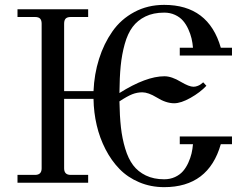

<svg xmlns="http://www.w3.org/2000/svg" viewBox="-20 -750 1014 788"><path d="M51.8 0V-32.2H124Q150.9 -32.2 150.9 -59.1V-652.8Q150.9 -667 144.5 -673.6Q138.2 -680.2 124 -680.2H51.8V-711.9H341.8V-680.2H270Q255.9 -680.2 249.5 -673.6Q243.2 -667 243.2 -652.8V-376H363.8Q366.7 -445.8 386.5 -508.3Q406.2 -570.8 441.2 -620.8Q476.1 -670.9 531 -700.4Q585.9 -730 653.8 -730Q835.9 -730 886.2 -554.2H932.1V-522H717.8V-554.2H772Q770.5 -573.7 766.1 -592.3Q761.7 -610.8 752.7 -630.6Q743.7 -650.4 731 -665Q718.3 -679.7 698.2 -689Q678.2 -698.2 653.8 -698.2Q609.4 -698.2 576.9 -682.4Q544.4 -666.5 524.2 -639.4Q503.9 -612.3 491.9 -569.3Q480 -526.4 475.3 -479Q470.7 -431.6 470.2 -368.2Q579.6 -437 654.8 -437Q684.6 -437 722.2 -414.1Q756.3 -394 773.9 -394Q782.2 -394 790 -397Q797.9 -399.9 801.8 -402.6Q805.7 -405.3 814 -412.1L827.1 -397.9Q801.3 -370.6 762 -348.4Q722.7 -326.2 694.8 -326.2Q661.1 -326.2 623 -350.1Q588.4 -371.1 564 -371.1Q543 -371.1 522.9 -363.3Q502.9 -355.5 470.2 -334Q471.2 -273.4 476.3 -227.5Q481.4 -181.6 493.9 -140.1Q506.3 -98.6 526.4 -72Q546.4 -45.4 578.6 -29.8Q610.8 -14.2 653.8 -14.2Q678.2 -14.2 698.2 -23.4Q718.3 -32.7 731 -47.4Q743.7 -62 752.7 -81.8Q761.7 -101.6 766.1 -120.1Q770.5 -138.7 772 -158.2H717.8V-189.9H932.1V-158.2H886.2Q835.9 18.1 653.8 18.1Q598.6 18.1 551.3 -2Q503.9 -22 470.5 -56.4Q437 -90.8 413.1 -137.2Q389.2 -183.6 377 -235.8Q364.7 -288.1 363.8 -344.2H243.2V-59.1Q243.2 -32.2 270 -32.2H341.8V0Z"/></svg>

Font: Flanker Steampunk
Style: Regular
Weight: 400
Designer: Alexey Kryukov, Leonardo Di Lena
Foundry: Alexey Kryukov, Leonardo Di Lena
Version: 1.210